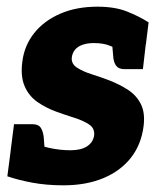

<svg xmlns="http://www.w3.org/2000/svg" viewBox="-20 -547 484 575"><path d="M170 8Q119 8 76.5 0Q34 -8 2 -19L14 -111L87 -122Q95 -111 127.5 -104Q160 -97 191 -97Q223 -97 241 -109Q259 -121 262 -142Q264 -163 246.5 -174.5Q229 -186 202 -194.5Q175 -203 150 -212Q117 -224 91.5 -242Q66 -260 53.5 -289.5Q41 -319 47 -363Q53 -411 82.5 -448Q112 -485 160.5 -506Q209 -527 272 -527Q324 -527 360.5 -512.5Q397 -498 425 -480L417 -415L344 -396Q328 -402 309 -410Q290 -418 261 -418Q242 -418 227.5 -413Q213 -408 205 -398.5Q197 -389 195 -375Q193 -356 210.5 -344.5Q228 -333 255 -324.5Q282 -316 308 -306Q339 -294 364 -277.5Q389 -261 402 -235Q415 -209 410 -169Q403 -114 372 -74.5Q341 -35 289.5 -13.5Q238 8 170 8ZM313 -447 417 -418 408 -340H352Q335 -340 327.5 -350.5Q320 -361 319 -379ZM116 -68 12 -97 22 -175H78Q95 -175 102 -164.5Q109 -154 111 -136Z"/></svg>

Font: Aleo Black
Style: Italic
Weight: 900
Italic angle: -7°
Designer: Alessio Laiso
Foundry: Alessio Laiso
Version: Version 2.001;gftools[0.9.29]